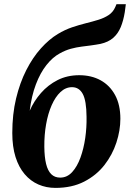

<svg xmlns="http://www.w3.org/2000/svg" viewBox="-20 -882 624 914"><path d="M579 -862 574 -824Q567.5 -784 554.8 -753Q542 -722 519 -701.8Q496 -681.5 458 -673Q448 -671 436 -669.2Q424 -667.5 411 -665.5Q392.5 -663 368.2 -660Q344 -657 317.2 -649.8Q290.5 -642.5 264 -627.5Q230.5 -609.5 201 -572.2Q171.5 -535 150.8 -480.2Q130 -425.5 121.5 -355Q141.5 -401 175 -439.2Q208.5 -477.5 254.2 -500.8Q300 -524 357 -524Q415 -524 459 -499.8Q503 -475.5 528 -429.2Q553 -383 553 -316.5Q553 -261 534 -203Q515 -145 477 -96.2Q439 -47.5 380.8 -17.5Q322.5 12.5 244 12.5Q200 12.5 162.8 -3.8Q125.5 -20 97.5 -52.8Q69.5 -85.5 54 -134.5Q38.5 -183.5 38.5 -249Q38.5 -338 56.5 -413Q74.5 -488 105 -548Q135.5 -608 174.5 -651.5Q213.5 -695 255 -720Q289 -740.5 323 -752Q357 -763.5 389.2 -771.5Q421.5 -779.5 449 -788Q476.5 -796.5 497.5 -810.5Q518.5 -824.5 529 -849L534.5 -862ZM323 -467Q292.5 -467 268 -444Q243.5 -421 226 -381.2Q208.5 -341.5 199.5 -290.5Q190.5 -239.5 191 -183.5Q191.5 -134 199.5 -101.5Q207.5 -69 224 -52.8Q240.5 -36.5 266.5 -36.5Q299.5 -36.5 323.5 -62.8Q347.5 -89 363 -131.8Q378.5 -174.5 385.8 -225.2Q393 -276 392 -325.5Q391.5 -402.5 374 -434.8Q356.5 -467 323 -467Z"/></svg>

Font: Merriweather 60pt ExtraBold
Style: Italic
Weight: 800
Italic angle: -7.8°
Version: Version 2.101